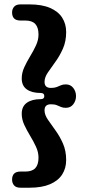

<svg xmlns="http://www.w3.org/2000/svg" viewBox="-20 -754 414 888"><path d="M184.9 -309.5Q184.9 -324 168.1 -324Q127.5 -324 104 -340.6Q80.5 -357.3 80.5 -391.2Q80.5 -417.2 92.2 -442.7Q103.9 -468.3 119.3 -493.5Q134.7 -518.7 146.4 -543.9Q158.1 -569.2 158.1 -594.2Q158.1 -626.7 143.4 -642.9Q128.6 -659 97.5 -659H75Q35.9 -659 35.9 -696.4Q35.9 -712.1 45.3 -722.9Q54.7 -733.7 75 -733.7H115.9Q173.7 -733.7 211.4 -717.4Q249.2 -701.2 267.6 -672.3Q286 -643.5 286 -605.8Q286 -562.5 270.9 -528.7Q255.8 -494.8 236 -467.8Q216.2 -440.8 201.1 -418.3Q186 -395.9 186 -375.3Q186 -361.2 193.3 -354.3Q200.6 -347.4 215.8 -347.4Q232.2 -347.4 242.5 -351.5Q252.8 -355.6 261.8 -359.6Q270.9 -363.7 284.2 -363.7Q306.4 -363.7 319 -347.2Q331.6 -330.7 331.6 -309.5Q331.6 -288.3 319 -271.8Q306.5 -255.3 284.3 -255.3Q271 -255.3 261.9 -259.4Q252.9 -263.5 242.5 -267.6Q232.2 -271.7 215.8 -271.7Q200.6 -271.7 193.3 -264.8Q186 -257.9 186 -243.7Q186 -223.5 201.1 -201.1Q216.2 -178.7 236 -151.7Q255.8 -124.7 270.9 -90.9Q286 -57.1 286 -13.7Q286 24 267.6 52.9Q249.2 81.7 211.4 98Q173.7 114.2 115.9 114.2H75Q54.7 114.2 45.3 103.6Q35.9 93 35.9 76.8Q35.9 39.4 75 39.4H97.5Q128.6 39.4 143.4 23.5Q158.1 7.6 158.1 -24.9Q158.1 -50.3 146.4 -75.5Q134.7 -100.8 119.3 -126.1Q103.9 -151.4 92.2 -176.7Q80.5 -201.9 80.5 -227.8Q80.5 -261.7 104 -278.6Q127.5 -295.4 168.1 -295.4Q184.9 -295.4 184.9 -309.5Z"/></svg>

Font: Fraunces 144pt S100 Black
Style: Regular
Weight: 900
Version: Version 1.000